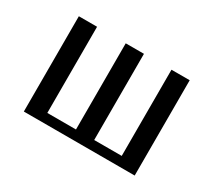

<svg xmlns="http://www.w3.org/2000/svg" viewBox="-101 -697 976 876"><g transform="rotate(30 387.0 -259.0)"><path d="M582 -56H437V-510H341V-56H190V-510H94V-8H678V-510H582Z"/></g></svg>

Font: LXGW Marker Gothic
Style: Regular
Weight: 400
Version: Version 1.001